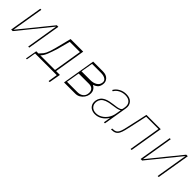

<svg xmlns="http://www.w3.org/2000/svg" viewBox="221 -1684 2966 2966"><g transform="rotate(45 1704.0 -200.5)"><path d="M78.1 -22.7 502.8 -545.5H536.9L446 0H423.3L509.9 -522.7L85.2 0H51.1L142 -545.5H164.8Z M528.4 153.4 562.5 -36.9H610.8Q626.1 -55.4 638.8 -68.4Q651.6 -81.3 663.4 -96.2Q675.1 -111.2 687 -134.2Q698.9 -157.3 711.8 -195.1Q724.8 -233 740.1 -292.6L804 -545.5H1079.5L995.7 -36.9H1079.5L1045.5 153.4H1022.7L1046.9 0H573.9L548.3 153.4ZM650.6 -36.9H971.6L1048.3 -505.7H825.3L768.5 -292.6Q742.2 -208.5 715.9 -141.2Q689.6 -73.9 650.6 -36.9Z M1206 0 1296.9 -545.5H1509.9Q1584.2 -545.5 1622.9 -504.1Q1661.6 -462.7 1652 -403.4Q1642.4 -347.7 1612.2 -323.2Q1582 -298.7 1548.3 -289.8Q1555.8 -285.9 1569.4 -276.3Q1583.1 -266.7 1596.6 -249.8Q1610.1 -233 1617 -206.9Q1623.9 -180.8 1617.9 -143.5Q1611.5 -106.5 1588.1 -73.7Q1564.6 -40.8 1529.5 -20.4Q1494.3 0 1451.7 0ZM1231.5 -39.8H1458.8Q1514.2 -40.1 1549.7 -66.6Q1585.2 -93 1592.3 -137.8Q1601.6 -193.2 1575.5 -225Q1549.4 -256.7 1495.7 -257.1H1268.5ZM1275.6 -312.5H1467.3Q1534.1 -312.5 1577.6 -339.7Q1621.1 -366.8 1627.8 -413.4Q1636.4 -457 1602.8 -482.6Q1569.2 -508.2 1504.3 -508.5H1309.7Z M1889.9 11.4Q1845.2 11.4 1810.5 -7.1Q1775.9 -25.6 1758.7 -61.1Q1741.5 -96.6 1749.3 -147.7Q1755.7 -184.7 1777.5 -215.4Q1799.4 -246.1 1847.5 -267.9Q1895.6 -289.8 1980.8 -299.7Q2019.2 -304 2053.6 -309.7Q2088.1 -315.3 2110.8 -326.7Q2133.5 -338.1 2137.1 -359.4L2142.8 -392Q2153.4 -454.9 2119.3 -493.1Q2085.2 -531.2 2014.9 -531.2Q1957.4 -531.2 1908.2 -505.3Q1859 -479.4 1834.5 -434.7L1814.6 -443.2Q1842.3 -494.3 1896.7 -524.1Q1951 -554 2014.9 -554Q2098 -554 2137.6 -507.6Q2177.2 -461.3 2165.5 -392L2100.1 0H2077.4L2095.9 -110.8H2093Q2058.9 -55.4 2005.3 -22Q1951.7 11.4 1889.9 11.4ZM1889.9 -11.4Q1941.8 -11.4 1989.5 -39.2Q2037.3 -67.1 2071.2 -117Q2105.1 -166.9 2115.8 -233L2130 -315.3Q2107.6 -300.4 2070.5 -292.1Q2033.4 -283.7 1986.5 -278.4Q1911.9 -269.9 1867.2 -252.5Q1822.4 -235.1 1800.4 -208.8Q1778.4 -182.5 1772 -147.7Q1762.4 -85.9 1795.8 -48.7Q1829.2 -11.4 1889.9 -11.4Z M2232.2 0 2236.5 -22.7H2247.9Q2286.2 -22.7 2309.5 -35.5Q2332.7 -48.3 2347.1 -76.7Q2361.5 -105.1 2372.9 -150.9Q2384.2 -196.7 2398.4 -262.8L2460.9 -545.5H2773.4L2682.5 0H2659.8L2746.4 -522.7H2478L2421.2 -261.4Q2407 -196 2394.7 -146.8Q2382.5 -97.7 2365.4 -65.2Q2348.4 -32.7 2319.8 -16.3Q2291.2 0 2243.6 0Z M2905.5 -22.7 3330.3 -545.5H3364.3L3273.4 0H3250.7L3337.4 -522.7L2912.6 0H2878.6L2969.5 -545.5H2992.2Z"/></g></svg>

Font: Inter UI Thin
Style: Italic
Weight: 100
Italic angle: -9.39999°
Designer: Rasmus Andersson
Foundry: rsms
Version: 3.2;8d6f07862